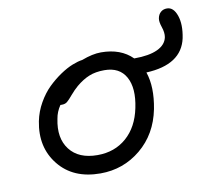

<svg xmlns="http://www.w3.org/2000/svg" viewBox="-65 -641 756 687"><g transform="rotate(-10 312.5 -298.0)"><path d="M247.1 -27.8Q148.4 -27.8 96.2 -92.8Q43.9 -157.7 62 -250Q68.8 -284.2 86.2 -314.7Q103.5 -345.2 125.2 -366.5Q147 -387.7 171.1 -404.1Q195.3 -420.4 216.3 -428.7Q237.3 -437 252.9 -439Q292.5 -454.1 323.2 -454.1Q395 -454.1 437 -412.1H438Q491.2 -412.1 522 -426.5Q552.7 -440.9 558.1 -467.8Q561 -483.9 553.7 -505.1Q546.4 -526.4 548.8 -538.1Q551.3 -551.8 560.3 -559.8Q569.3 -567.9 583 -567.9Q606.9 -567.9 618.4 -534.9Q629.9 -502 620.1 -453.1Q600.1 -360.8 471.2 -355Q490.2 -299.8 475.1 -221.2Q457.5 -132.8 394 -80.3Q330.6 -27.8 247.1 -27.8ZM128.9 -247.1Q114.7 -178.7 147.2 -136.5Q179.7 -94.2 248 -94.2Q310.5 -94.2 353.5 -131.8Q396.5 -169.4 410.2 -236.8Q424.8 -306.6 402.1 -347.9Q379.4 -389.2 324.2 -389.2Q292 -389.2 268.6 -379.6Q245.1 -370.1 221.2 -350.1Q207 -337.9 193.8 -322.3Q180.7 -306.6 173.1 -300.3Q165.5 -293.9 153.8 -293.9H147.9Q132.8 -271.5 128.9 -247.1Z"/></g></svg>

Font: Shantell Sans Irregular
Style: Italic
Weight: 300
Italic angle: -11.31°
Designer: Stephen Nixon, Anya Danilova, Shantell Martin
Foundry: Arrow Type
Version: Version 1.006;[9816181b4]